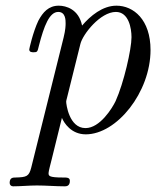

<svg xmlns="http://www.w3.org/2000/svg" viewBox="-20 -462 551 676"><path d="M14 182C14 189 19 194 26 194C53 194 82 191 110 191C142 191 176 194 207 194C213 194 226 194 226 175C226 163 216 163 202 163C151 163 151 157 151 147C151 141 158 115 162 99L198 -47C205 -30 230 11 282 11C391 11 510 -137 510 -286C510 -393 450 -442 390 -442C341 -442 298 -406 269 -372C257 -430 212 -442 187 -442C151 -442 131 -419 115 -389C96 -349 83 -290 83 -288C83 -278 93 -278 98 -278C111 -278 112 -279 117 -301C135 -371 154 -420 185 -420C211 -420 211 -391 211 -380C211 -374 211 -358 204 -330L90 128C82 159 74 162 35 163C26 163 14 163 14 182ZM213 -104C213 -107 214 -110 216 -118L263 -307C271 -341 333 -420 388 -420C433 -420 443 -363 443 -331C443 -289 416 -170 387 -106C375 -81 332 -11 281 -11C223 -11 213 -96 213 -104Z"/></svg>

Font: CMU Serif
Style: Italic
Weight: 500
Italic angle: -14.04°
Version: Version 0.7.0